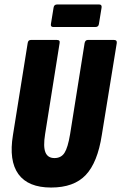

<svg xmlns="http://www.w3.org/2000/svg" viewBox="-20 -834 543 860"><path d="M209 6Q106 6 62.5 -54Q19 -114 38 -229L104 -641Q106 -655 118 -655H235Q250 -655 247 -641L182 -233Q173 -177 183.5 -151.5Q194 -126 224 -126Q254 -126 269 -149.5Q284 -173 294 -233L359 -641Q362 -655 373 -655H491Q505 -655 503 -641L436 -229Q417 -106 364 -50Q311 6 209 6ZM219 -713Q206 -713 208 -726L220 -800Q222 -814 236 -814H424Q437 -814 435 -800L423 -726Q421 -713 407 -713Z"/></svg>

Font: Sofia Sans Extra Condensed Black
Style: Italic
Weight: 900
Italic angle: -9°
Version: Version 4.100